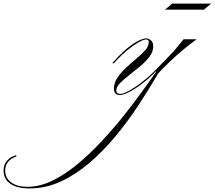

<svg xmlns="http://www.w3.org/2000/svg" viewBox="-628 -523 1202 1075"><path d="M43 9Q10 9 10 -27Q10 -59 29.5 -88Q49 -117 78 -144Q107 -171 136.5 -195.5Q166 -220 185.5 -242.5Q205 -265 205 -287Q205 -302 190 -302Q175 -302 146.5 -285.5Q118 -269 85 -242Q52 -215 22 -182L10 -169H0L12 -182Q64 -240 112.5 -274Q161 -308 191 -308Q203 -308 216.5 -297.5Q230 -287 230 -263Q230 -234 209 -206Q188 -178 157.5 -152.5Q127 -127 96 -103Q65 -79 44 -57.5Q23 -36 23 -16Q23 -6 30 -1.5Q37 3 44 3Q62 3 94 -14.5Q126 -32 164 -61Q202 -90 234 -122L343 -234L400 -303H473Q439 -279 400 -246.5Q361 -214 324 -179Q287 -144 257 -111Q206 -23 146 68Q86 159 17 242Q-52 325 -129 390.5Q-206 456 -289.5 494Q-373 532 -462 532Q-532 532 -570 506Q-608 480 -608 431Q-608 399 -588 376Q-568 353 -537 346V354Q-563 361 -581 381.5Q-599 402 -599 431Q-599 474 -565 498.5Q-531 523 -474 523Q-402 523 -325.5 484Q-249 445 -172.5 378Q-96 311 -22 227.5Q52 144 120 53.5Q188 -37 247 -122H243Q210 -87 171 -57Q132 -27 97.5 -9Q63 9 43 9ZM296 -469 336 -503H554L514 -469Z"/></svg>

Font: Ballet 16pt
Style: Regular
Weight: 400
Designer: Maximiliano R. Sproviero
Foundry: Omnibus-Type
Version: Version 1.100; ttfautohint (v1.8.3)